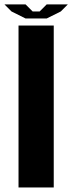

<svg xmlns="http://www.w3.org/2000/svg" viewBox="-51 -832 321 852"><path d="M187.5 0H31.2V-718.8H187.5ZM0 -781.2 -31.2 -812.5H62.5L93.8 -781.2H125L156.2 -812.5H250L218.8 -781.2L156.2 -750H62.5Z"/></svg>

Font: Signwood
Style: Regular
Weight: 400
Designer: GGBotNet
Foundry: GGBotNet
Version: 0.95